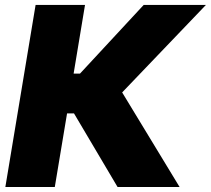

<svg xmlns="http://www.w3.org/2000/svg" viewBox="-20 -747 843 767"><path d="M122.2 -727.3H319.6L274.1 -453.1H299.7L554 -727.3H802.6L468 -377.8L697.4 0H449.6L275.6 -294H247.9L198.9 0H1.4Z"/></svg>

Font: Inter P Black
Style: Italic
Weight: 900
Italic angle: -9.40001°
Designer: Rasmus Andersson
Foundry: rsms
Version: Version 3.018;git-588b23468